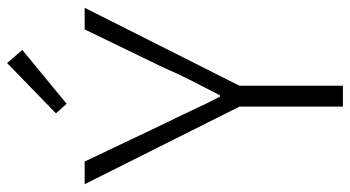

<svg xmlns="http://www.w3.org/2000/svg" viewBox="-243 -745 988 542"><g transform="rotate(-90 251.0 -474.0)"><path d="M221 0V-292L2 -729H66L172 -506Q192 -466 210 -427Q228 -388 249 -347H253Q274 -388 294 -427Q314 -466 331 -506L439 -729H500L280 -292V0ZM229 -780 202 -810 344 -948 381 -905Z"/></g></svg>

Font: Noto Sans HK Thin Light
Style: Regular
Weight: 300
Version: Version 2.004-H2;hotconv 1.0.118;makeotfexe 2.5.65603